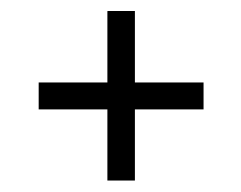

<svg xmlns="http://www.w3.org/2000/svg" viewBox="-20 -488 432 344"><path d="M221.7 -164.6V-292H344.7V-340.3H221.7V-468.3H172.9L172.4 -467.8V-340.3H49.3V-292H172.4V-164.6Z"/></svg>

Font: MusGlyphs-Text
Style: Regular
Weight: 400
Version: Version 2.1.1